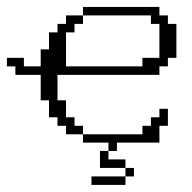

<svg xmlns="http://www.w3.org/2000/svg" viewBox="-117 -410 552 552"><path d="M146 121.6V97.2H243.7V121.6ZM243.7 97.2V72.8H268.1V97.2ZM170.4 72.8V23.9H194.8V48.3H243.7V72.8ZM194.8 23.9V0H121.6V-23.9H292.5V-48.3H316.9V-72.8H341.3V-97.2H365.7V-48.3H341.3V0H219.2V23.9ZM72.8 -23.9V-48.3H48.3V-72.8H23.9V-121.6H0V-194.8H-72.8V-219.2H-97.2V-243.7H-48.3V-219.2H0V-268.1H23.9V-316.9H48.3V-341.3H72.8V-365.7H121.6V-341.3H97.2V-316.9H72.8V-219.2H292.5V-243.7H341.3V-341.3H316.9V-365.7H121.6V-390.1H341.3V-365.7H365.7V-341.3H390.1V-243.7H365.7V-219.2H341.3V-194.8H48.3V-121.6H72.8V-72.8H97.2V-48.3H121.6V-23.9Z"/></svg>

Font: FS Mondwest Regular
Style: Regular
Weight: 400
Designer: NZWStudios2024
Foundry: https://fontstruct.com
Version: Version 1.0